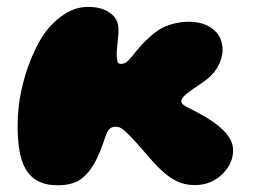

<svg xmlns="http://www.w3.org/2000/svg" viewBox="-20 -510 742 556"><path d="M147.5 26.5Q112.5 26.5 89.8 14.2Q67 2 54 -21Q41 -44 36 -75.5Q31 -107 31 -146Q31 -173 33.8 -198.2Q36.5 -223.5 41.5 -246.8Q46.5 -270 52.8 -290.8Q59 -311.5 66.2 -330Q73.5 -348.5 81 -364.2Q88.5 -380 95.5 -392.5Q117.5 -432 155.2 -461Q193 -490 234.5 -490Q275.5 -490 299.2 -472.2Q323 -454.5 323 -426.5Q323 -415 322.2 -405Q321.5 -395 320.5 -386.2Q319.5 -377.5 318.8 -370Q318 -362.5 318 -356Q318 -339.5 320 -332.2Q322 -325 330 -325Q340.5 -325 347.2 -330.8Q354 -336.5 362 -346.5Q367 -353 373.2 -360.5Q379.5 -368 386.8 -376.2Q394 -384.5 402.2 -392.5Q410.5 -400.5 419.5 -408.2Q428.5 -416 438.5 -422.5Q456.5 -434.5 480.2 -440.8Q504 -447 527 -447Q570 -447 597.2 -425.2Q624.5 -403.5 624.5 -365.5Q624.5 -341.5 610.2 -316Q596 -290.5 565 -270Q550.5 -260.5 539.2 -252.5Q528 -244.5 520.5 -238.5Q505 -225.5 505 -217.5Q505 -212 510 -207.5Q515 -203 523 -199Q532.5 -194.5 545.5 -187.8Q558.5 -181 573 -172.5Q587.5 -164 601.5 -154Q615.5 -144 627 -132.5Q639.5 -120 647.2 -105.8Q655 -91.5 655 -74.5Q655 -48.5 640.2 -25.5Q625.5 -2.5 600.5 11.8Q575.5 26 544 26Q516 26 493.8 15.5Q471.5 5 451.5 -13Q437 -26 422.5 -42.2Q408 -58.5 392.5 -76.8Q377 -95 359 -113.5Q348 -125.5 337.5 -134.2Q327 -143 315.5 -143Q303 -143 296.5 -135.8Q290 -128.5 287 -119Q282.5 -106 278.2 -94.2Q274 -82.5 269.8 -71.8Q265.5 -61 261 -51.8Q256.5 -42.5 251.5 -34Q233.5 -3.5 210 11.5Q186.5 26.5 147.5 26.5Z"/></svg>

Font: Gluten Black
Style: Regular
Weight: 900
Designer: Tyler Finck
Foundry: Etcetera Type Company
Version: Version 1.300